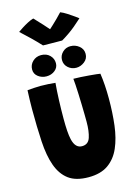

<svg xmlns="http://www.w3.org/2000/svg" viewBox="-163 -1217 931 1315"><g transform="rotate(-15 303.0 -560.0)"><path d="M296.5 14.5Q206.5 14.5 155.2 -23.8Q104 -62 78.5 -134Q53.5 -204 47.5 -305.5Q41.5 -407 41.5 -536.5Q41.5 -567.5 42.5 -602.5Q43.5 -637.5 45 -669.5Q68 -671.5 91.8 -673.2Q115.5 -675 137 -675Q164.5 -675 192.5 -673.2Q220.5 -671.5 243 -669Q238 -614.5 235.5 -547.2Q233 -480 233 -416.5Q233 -367.5 235.5 -331Q238 -294.5 244 -268.5Q259.5 -202.5 307 -202.5Q351.5 -202.5 365.8 -245.8Q380 -289 380 -356Q380 -375.5 379.5 -407.8Q379 -440 378 -478.2Q377 -516.5 375.5 -553.8Q374 -591 372.2 -620.2Q370.5 -649.5 368.5 -664Q391 -664 420.5 -662.2Q450 -660.5 479.2 -658Q508.5 -655.5 529.8 -653.2Q551 -651 556.5 -649.5Q568.5 -569 568.5 -470Q568.5 -369.5 557.8 -281.5Q547 -193.5 518 -127Q489 -60.5 435.5 -23Q382 14.5 296.5 14.5ZM409 -731.5Q375.5 -731.5 351 -753.2Q326.5 -775 326.5 -807.5Q326.5 -839.5 349.8 -862.2Q373 -885 405 -885Q441 -885 467.5 -863.2Q494 -841.5 494 -808Q494 -773.5 466.8 -752.5Q439.5 -731.5 409 -731.5ZM196.5 -727.5Q163 -727.5 137.5 -747Q112 -766.5 112 -797.5Q112 -831.5 136.5 -854.8Q161 -878 196 -878Q234 -878 257.5 -854.8Q281 -831.5 281 -798.5Q281 -767.5 256 -747.5Q231 -727.5 196.5 -727.5ZM399 -1127.5Q418 -1120.5 443.8 -1104Q469.5 -1087.5 490.5 -1072.5Q511.5 -1057.5 516 -1053.5Q458.5 -1000.5 418.5 -973Q378.5 -945.5 362.5 -937Q351 -937 325.2 -937.2Q299.5 -937.5 272 -937.8Q244.5 -938 227 -938.5Q194.5 -973.5 162 -1005.2Q129.5 -1037 93 -1070Q104.5 -1078.5 124.8 -1091.5Q145 -1104.5 167.8 -1116.5Q190.5 -1128.5 210 -1134Q240 -1103 265.5 -1074.8Q291 -1046.5 302.5 -1033Q311.5 -1041 328 -1056.5Q344.5 -1072 363.8 -1091Q383 -1110 399 -1127.5Z"/></g></svg>

Font: Grandstander ExtraBold
Style: Regular
Weight: 800
Designer: Tyler Finck
Foundry: Etcetera Type Co
Version: Version 1.200; ttfautohint (v1.8.3)